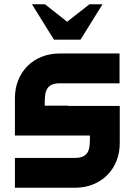

<svg xmlns="http://www.w3.org/2000/svg" viewBox="-20 -881 632 901"><path d="M300 -384H542V-210Q542 -164 526.5 -125.5Q511 -87 483 -59Q455 -31 416.5 -15.5Q378 0 332 0H50V-140H332Q356 -140 370 -147Q384 -154 391 -166Q398 -178 400 -195Q402 -212 402 -232V-245H50V-420Q50 -466 65.5 -504.5Q81 -543 109 -571Q137 -599 175.5 -614.5Q214 -630 260 -630H541V-490H260Q236 -490 222 -483Q208 -476 201 -464Q194 -452 192 -435Q190 -418 190 -398V-385H300ZM130 -861H191L295 -779L400 -861H461L358 -695H233Z"/></svg>

Font: CAT North
Style: Regular
Weight: 400
Designer: Peter Wiegel
Foundry: Peter Wiegel
Version: Version 1.000